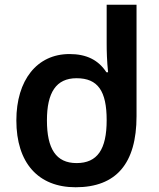

<svg xmlns="http://www.w3.org/2000/svg" viewBox="-20 -780 670 810"><path d="M299 10C470 10 556 -90 556 -290V-760H430V-597C430 -564 431 -523 436 -475H429C395 -527 345 -552 273 -552C136 -552 49 -442 49 -272C49 -93 141 10 299 10ZM303 -92C216 -92 178 -153 178 -272C178 -390 217 -450 303 -450C393 -450 430 -396 430 -273C430 -150 391 -92 303 -92Z"/></svg>

Font: Noto Sans Georgian Semi
Style: Regular
Weight: 600
Designer: Monotype Design Team
Foundry: Monotype Imaging Inc.
Version: Version 1.901